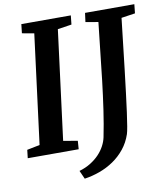

<svg xmlns="http://www.w3.org/2000/svg" viewBox="-97 -828 936 1077"><g transform="rotate(-10 371.0 -289.0)"><path d="M8.3 -46.9 81.1 -61.5 160.6 -683.6 92.3 -695.8 98.1 -747.1H379.9L374.5 -695.8L294.9 -683.6L215.3 -61.5L296.4 -47.4L293 0H2.9ZM441.9 -42Q456.5 -113.3 468 -192.6Q479.5 -272 489.3 -354.5Q499 -437 507.8 -520.5Q516.6 -604 525.9 -683.6L454.1 -695.8L460.9 -747.1H741.7L736.3 -695.8L657.7 -684.1Q648.9 -608.9 640.6 -534.9Q632.3 -460.9 624.3 -392.8Q616.2 -324.7 608.9 -264.9Q601.6 -205.1 595.2 -158.2Q588.9 -111.3 583.5 -79.8Q578.1 -48.3 574.2 -36.6Q558.6 9.8 530 45.2Q501.5 80.6 464.6 105.7Q427.7 130.9 384.8 146.5Q341.8 162.1 297.9 168.5L276.4 120.6Q313 109.9 341.6 92Q370.1 74.2 390.6 52.5Q411.1 30.8 424.1 6.3Q437 -18.1 441.9 -42Z"/></g></svg>

Font: Brush Lettering One
Style: Bold Italic
Weight: 400
Italic angle: -7°
Designer: Eben Sorkin
Foundry: Eben Sorkin
Version: Version 1.001